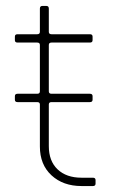

<svg xmlns="http://www.w3.org/2000/svg" viewBox="-20 -625 386 645"><path d="M292 0H254Q192 0 153 -36Q114 -72 114 -133V-274Q114 -282 105 -282H39Q30 -282 30 -290V-302Q30 -310 39 -310H105Q114 -310 114 -318V-474Q114 -482 105 -482H39Q30 -482 30 -490V-502Q30 -510 39 -510H105Q114 -510 114 -518V-596Q114 -605 122 -605H136Q144 -605 144 -596V-518Q144 -510 153 -510H282Q291 -510 291 -502V-490Q291 -482 282 -482H153Q144 -482 144 -474V-318Q144 -310 153 -310H282Q291 -310 291 -302V-290Q291 -282 282 -282H153Q144 -282 144 -274V-134Q144 -84 173.5 -56Q203 -28 254 -28H292Q301 -28 301 -20V-8Q301 0 292 0Z"/></svg>

Font: Rajdhani Light
Style: Regular
Weight: 300
Designer: Satya Rajpurohit, Jyotish Sonowal
Foundry: Indian Type Foundry
Version: Version 1.201;PS 1.0;hotconv 1.0.78;makeotf.lib2.5.61930; tt